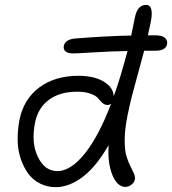

<svg xmlns="http://www.w3.org/2000/svg" viewBox="-20 -771 702 783"><path d="M207 -7.8Q172.4 -7.8 143.3 -22.5Q114.3 -37.1 95.2 -63Q76.2 -88.9 64.5 -123.5Q52.7 -158.2 52 -198Q51.3 -237.8 59.1 -280.8Q76.2 -366.7 140.1 -414.3Q204.1 -461.9 299.8 -461.9Q363.8 -461.9 403.1 -438.2Q442.4 -414.6 443.8 -377.9Q469.7 -449.2 500 -563Q428.7 -561.5 361.1 -557.4Q293.5 -553.2 279.8 -553.2Q256.3 -553.2 247.1 -561.3Q237.8 -569.3 240.2 -584Q245.6 -609.4 284.2 -613.8Q417 -624.5 515.1 -626Q517.6 -638.2 522.5 -662.4Q527.3 -686.5 529.8 -698.2Q540 -751 575.2 -751Q609.4 -751 594.2 -678.2Q584.5 -632.3 583 -627H612.8Q641.1 -627 652.8 -616.5Q664.6 -606 661.1 -589.8Q655.3 -564 612.8 -564H567.9Q560.5 -535.2 545.7 -481.9Q530.8 -428.7 519.8 -386.2Q508.8 -343.8 500 -299.8Q488.8 -244.6 488.5 -201.4Q488.3 -158.2 495.6 -134.3Q502.9 -110.4 511.7 -93.3Q520.5 -76.2 526.4 -63Q532.2 -49.8 529.8 -38.1Q528.3 -27.8 516.6 -18.3Q504.9 -8.8 491.2 -8.8Q459 -8.8 438.7 -56.4Q418.5 -104 422.9 -179.2Q373 -91.8 317.6 -49.8Q262.2 -7.8 207 -7.8ZM123 -271Q106.4 -189 134.5 -131.1Q162.6 -73.2 213.9 -73.2Q268.1 -73.2 325.4 -144.3Q382.8 -215.3 433.1 -348.1Q425.8 -342.8 418.9 -342.8Q407.2 -342.8 397.7 -351.3Q388.2 -359.9 380.4 -369.9Q372.6 -379.9 350.6 -388.4Q328.6 -397 294.9 -397Q223.6 -397 179.2 -363.8Q134.8 -330.6 123 -271Z"/></svg>

Font: Shantell Sans Irregular Bouncy
Style: Italic
Weight: 300
Italic angle: -11.31°
Designer: Stephen Nixon, Anya Danilova, Shantell Martin
Foundry: Arrow Type
Version: Version 1.006;[9816181b4]